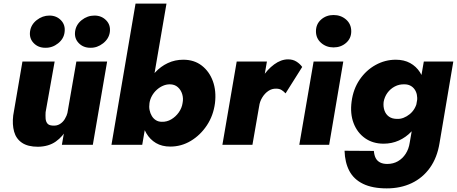

<svg xmlns="http://www.w3.org/2000/svg" viewBox="-20 -800 2525 1061"><path d="M322 0H493L572 -460H402ZM232 -180 282 -460H104L53 -162Q47 -112 58 -72.5Q69 -33 101.5 -11Q134 11 190 11Q249 10 288.5 -18Q328 -46 351.5 -91Q375 -136 384 -187L354 -180Q349 -160 338 -142Q327 -124 310 -114Q293 -104 271 -106Q250 -107 241.5 -118Q233 -129 232 -145.5Q231 -162 232 -180ZM395 -626Q390 -588 415 -562Q440 -536 479 -536Q517 -535 549.5 -560.5Q582 -586 587 -623Q592 -662 566.5 -688Q541 -714 502 -714Q463 -714 431.5 -689Q400 -664 395 -626ZM146 -626Q141 -588 166 -562Q191 -536 230 -536Q269 -535 301 -560.5Q333 -586 337 -623Q342 -662 317 -688Q292 -714 253 -714Q215 -714 183 -689Q151 -664 146 -626Z M900 -780H729L596 0H766ZM1168 -230Q1176 -297 1156.5 -351Q1137 -405 1095 -437.5Q1053 -470 993 -470Q947 -470 907.5 -451.5Q868 -433 837.5 -400Q807 -367 787.5 -324Q768 -281 761 -231Q755 -184 762 -140.5Q769 -97 789 -63Q809 -29 842 -9.5Q875 10 921 10Q982 10 1034.5 -21.5Q1087 -53 1123 -107Q1159 -161 1168 -230ZM989 -231Q985 -203 968 -179Q951 -155 926.5 -140.5Q902 -126 874 -127Q856 -127 842 -135.5Q828 -144 819 -159Q810 -174 806.5 -192Q803 -210 806 -230Q809 -251 819.5 -270Q830 -289 846 -303.5Q862 -318 880.5 -326Q899 -334 918 -334Q945 -334 962.5 -318.5Q980 -303 987 -279.5Q994 -256 989 -231Z M1455 -460H1288L1209 0H1375ZM1558 -284 1650 -430Q1637 -448 1617.5 -460Q1598 -472 1572 -472Q1533 -472 1495 -444Q1457 -416 1429.5 -372.5Q1402 -329 1393 -281L1412 -212Q1415 -238 1429 -261Q1443 -284 1463 -297.5Q1483 -311 1507 -310Q1524 -310 1536 -302.5Q1548 -295 1558 -284Z M1726 -627Q1726 -588 1754.5 -563Q1783 -538 1823 -538Q1864 -538 1892.5 -563Q1921 -588 1921 -627Q1921 -667 1892.5 -692Q1864 -717 1823 -717Q1783 -717 1754.5 -692Q1726 -667 1726 -627ZM1713 -460 1634 0H1799L1877 -460Z M1884 33Q1886 98 1910.5 144.5Q1935 191 1986.5 216Q2038 241 2117 241Q2194 241 2255 212Q2316 183 2356 127Q2396 71 2409 -10L2485 -460H2322L2244 -11Q2239 23 2222 49.5Q2205 76 2179 91Q2153 106 2120 106Q2096 106 2080 97.5Q2064 89 2056 73.5Q2048 58 2046 34ZM1923 -239Q1914 -172 1934 -119.5Q1954 -67 1997 -36.5Q2040 -6 2100 -6Q2145 -6 2184 -23.5Q2223 -41 2253 -72.5Q2283 -104 2303 -146.5Q2323 -189 2329 -238Q2335 -286 2328 -327.5Q2321 -369 2300.5 -401Q2280 -433 2246.5 -451.5Q2213 -470 2167 -470Q2108 -470 2055.5 -441Q2003 -412 1967.5 -360Q1932 -308 1923 -239ZM2100 -237Q2105 -265 2121 -287Q2137 -309 2161.5 -322Q2186 -335 2215 -334Q2233 -334 2247 -327Q2261 -320 2270.5 -307Q2280 -294 2283.5 -277Q2287 -260 2285 -239Q2281 -218 2270.5 -200Q2260 -182 2244 -169Q2228 -156 2210 -149Q2192 -142 2174 -143Q2147 -143 2129.5 -155.5Q2112 -168 2104.5 -189.5Q2097 -211 2100 -237Z"/></svg>

Font: Jost ExtraBold
Style: Italic
Weight: 800
Italic angle: -5°
Version: Version 3.710